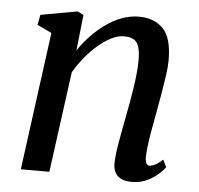

<svg xmlns="http://www.w3.org/2000/svg" viewBox="-46 -611 691 667"><g transform="rotate(5 300.0 -277.0)"><path d="M206 -428.5Q225 -456.5 248.5 -481Q272 -505.5 298.5 -524.2Q325 -543 353.8 -553.5Q382.5 -564 412.5 -564Q465.5 -564 496.8 -532.2Q528 -500.5 528 -422Q528 -401 523.8 -370.2Q519.5 -339.5 513.8 -306.5Q508 -273.5 503 -246Q498.5 -220 493 -191Q487.5 -162 483.5 -133.8Q479.5 -105.5 478.5 -83.5Q478.5 -66.5 482.2 -59Q486 -51.5 492.5 -51.5Q502 -51.5 513.2 -57.2Q524.5 -63 539.5 -76.5L552 -51Q547.5 -44 532 -29.2Q516.5 -14.5 492.2 -2.2Q468 10 436.5 10Q413 10 398.5 2.2Q384 -5.5 377.5 -19.8Q371 -34 372 -54.5Q372.5 -69.5 375 -89.2Q377.5 -109 381.8 -131.8Q386 -154.5 390.2 -177.5Q394.5 -200.5 398.5 -221.5Q402.5 -243 407 -267.2Q411.5 -291.5 415.2 -317Q419 -342.5 421.5 -366.8Q424 -391 424 -412.5Q424 -443.5 418.2 -460.5Q412.5 -477.5 400 -484.5Q387.5 -491.5 366 -491.5Q346 -491.5 323.2 -480.2Q300.5 -469 277.5 -449.5Q254.5 -430 233.8 -404.8Q213 -379.5 196.5 -351.5L149 0H49.5L114 -481L63.5 -505L70.5 -540.5L198.5 -563.5L219.5 -553Z"/></g></svg>

Font: Merriweather 28pt
Style: Italic
Weight: 400
Italic angle: -7.8°
Version: Version 2.101